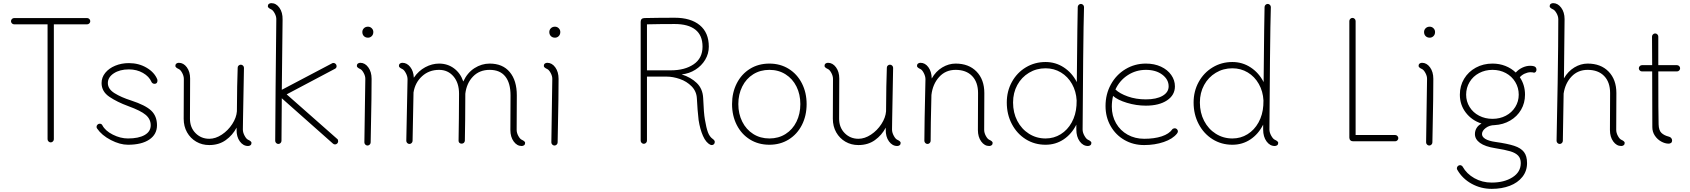

<svg xmlns="http://www.w3.org/2000/svg" viewBox="-20 -915 10762 1223"><path d="M535 -800Q543 -800 549 -794Q555 -788 555 -780Q555 -772 549 -766Q543 -760 535 -760H323V-28Q323 -20 317 -14Q311 -8 303 -8Q295 -8 289 -14Q283 -20 283 -28V-760H70Q62 -760 56 -766Q50 -772 50 -780Q50 -788 56 -794Q62 -800 70 -800Z M598 -97Q595 -102 595 -107Q595 -115 601 -121Q607 -127 615 -127Q627 -127 632 -117Q650 -82 698.5 -57.5Q747 -33 795 -33Q863 -33 901.5 -55Q940 -77 940 -117Q940 -156 908.5 -183Q877 -210 797 -239Q726 -265 676.5 -298.5Q627 -332 627 -386Q627 -422 650.5 -451Q674 -480 714 -496.5Q754 -513 801 -513Q864 -513 914 -483.5Q964 -454 982 -409Q983 -407 983 -402Q983 -381 964 -381Q958 -381 952.5 -384.5Q947 -388 945 -393Q930 -428 890.5 -450.5Q851 -473 801 -473Q743 -473 705 -448Q667 -423 667 -386Q667 -348 709.5 -321.5Q752 -295 815 -275Q907 -245 943.5 -210Q980 -175 980 -117Q980 -59 931 -26Q882 7 795 7Q744 7 686 -23Q628 -53 598 -97Z M1582 -5Q1582 5 1575.5 10Q1569 15 1560 15Q1529 15 1507.5 -14.5Q1486 -44 1487 -90V-102Q1462 -54 1418 -22.5Q1374 9 1313 9Q1267 9 1230 -12.5Q1193 -34 1171.5 -72Q1150 -110 1150 -159L1151 -412Q1151 -431 1140.5 -450.5Q1130 -470 1119 -475Q1097 -485 1097 -495Q1097 -505 1103.5 -510Q1110 -515 1119 -515Q1149 -515 1170 -486.5Q1191 -458 1191 -415L1190 -159Q1190 -103 1225.5 -67Q1261 -31 1313 -31Q1353 -31 1393 -57.5Q1433 -84 1459.5 -125Q1486 -166 1489 -206Q1490 -382 1494 -484Q1494 -492 1500 -497.5Q1506 -503 1514 -503Q1522 -503 1528 -497Q1534 -491 1534 -483Q1533 -463 1528 -159L1527 -90Q1527 -71 1538 -50.5Q1549 -30 1560 -25Q1582 -15 1582 -5Z M2128 -30Q2134 -26 2134 -15Q2134 -7 2128 -1Q2122 5 2114 5Q2106 5 2100 -1L1775 -289L1773 -18Q1773 -10 1767 -4Q1761 2 1753 2Q1745 2 1739 -4Q1733 -10 1733 -18Q1734 -129 1735.5 -356.5Q1737 -584 1740 -790Q1741 -809 1730 -829.5Q1719 -850 1708 -855Q1686 -865 1686 -875Q1686 -885 1692.5 -890Q1699 -895 1708 -895Q1739 -895 1760 -865.5Q1781 -836 1780 -790L1775 -343L2094 -511Q2098 -514 2104 -514Q2112 -514 2118 -508Q2124 -502 2124 -494Q2124 -482 2114 -477L1806 -314Z M2288 -711Q2288 -725 2298 -735Q2308 -745 2324 -745Q2338 -745 2348 -735Q2358 -725 2358 -711Q2358 -695 2348 -685Q2338 -675 2324 -675Q2308 -675 2298 -685Q2288 -695 2288 -711ZM2301 -8 2305 -280 2307 -410Q2308 -429 2297 -449.5Q2286 -470 2275 -475Q2253 -485 2253 -495Q2253 -505 2259.5 -510Q2266 -515 2275 -515Q2305 -515 2326 -486Q2347 -457 2347 -413Q2347 -296 2343 -114L2341 -8Q2341 0 2335 6Q2329 12 2321 12Q2313 12 2307 6Q2301 0 2301 -8Z M3325 -5Q3325 5 3318.5 10Q3312 15 3303 15Q3273 15 3252 -14Q3231 -43 3231 -87L3232 -308Q3232 -386 3198.5 -428Q3165 -470 3099 -470Q3034 -470 2993 -427.5Q2952 -385 2944 -318Q2944 -262 2943 -150.5Q2942 -39 2941 -18Q2940 -10 2934.5 -5Q2929 0 2920 0Q2912 0 2906.5 -5Q2901 -10 2901 -18Q2902 -53 2903 -161Q2904 -269 2904 -318Q2904 -387 2868.5 -428.5Q2833 -470 2777 -470Q2713 -470 2668.5 -429.5Q2624 -389 2614 -326L2608 -18Q2608 -10 2602 -4Q2596 2 2588 2Q2580 2 2574 -4Q2568 -10 2568 -18L2576 -410Q2576 -429 2565 -449.5Q2554 -470 2543 -475Q2521 -485 2521 -495Q2521 -505 2527.5 -510Q2534 -515 2543 -515Q2572 -515 2593 -488.5Q2614 -462 2616 -420Q2646 -464 2689 -487Q2732 -510 2777 -510Q2831 -510 2872 -479.5Q2913 -449 2931 -396Q2957 -452 3002.5 -481Q3048 -510 3099 -510Q3182 -510 3227 -456Q3272 -402 3272 -308L3271 -88Q3271 -69 3281.5 -49.5Q3292 -30 3303 -25Q3325 -15 3325 -5Z M3479 -711Q3479 -725 3489 -735Q3499 -745 3515 -745Q3529 -745 3539 -735Q3549 -725 3549 -711Q3549 -695 3539 -685Q3529 -675 3515 -675Q3499 -675 3489 -685Q3479 -695 3479 -711ZM3492 -8 3496 -280 3498 -410Q3499 -429 3488 -449.5Q3477 -470 3466 -475Q3444 -485 3444 -495Q3444 -505 3450.5 -510Q3457 -515 3466 -515Q3496 -515 3517 -486Q3538 -457 3538 -413Q3538 -296 3534 -114L3532 -8Q3532 0 3526 6Q3520 12 3512 12Q3504 12 3498 6Q3492 0 3492 -8Z M4533 -11Q4533 -2 4527.5 3.5Q4522 9 4514 9Q4509 9 4505 7Q4477 -6 4458 -49Q4439 -92 4430 -150Q4427 -173 4423.5 -216.5Q4420 -260 4419 -287Q4417 -333 4385.5 -365Q4354 -397 4310 -412Q4266 -427 4227 -427H4101V-19Q4101 -11 4095 -5Q4089 1 4081 1Q4073 1 4067 -5Q4061 -11 4061 -19V-776Q4061 -799 4085 -800Q4119 -801 4179 -801.5Q4239 -802 4278 -802Q4380 -802 4437.5 -754.5Q4495 -707 4495 -618Q4495 -573 4472 -534.5Q4449 -496 4409.5 -471Q4370 -446 4322 -441Q4380 -423 4418 -386.5Q4456 -350 4459 -291Q4463 -192 4470 -154Q4479 -100 4489.5 -72Q4500 -44 4520 -30Q4533 -21 4533 -11ZM4101 -467H4253Q4342 -467 4398.5 -505.5Q4455 -544 4455 -618Q4455 -690 4409.5 -726Q4364 -762 4278 -762Q4241 -762 4185.5 -761.5Q4130 -761 4101 -760Z M4643 -252Q4643 -325 4673 -384Q4703 -443 4757 -476.5Q4811 -510 4881 -510Q4950 -510 5004 -476.5Q5058 -443 5088 -384Q5118 -325 5118 -252Q5118 -178 5088 -119Q5058 -60 5004 -26.5Q4950 7 4881 7Q4811 7 4757 -26.5Q4703 -60 4673 -119Q4643 -178 4643 -252ZM5078 -252Q5078 -314 5053.5 -363.5Q5029 -413 4984 -441.5Q4939 -470 4881 -470Q4823 -470 4778 -442Q4733 -414 4708 -364Q4683 -314 4683 -252Q4683 -190 4708 -140Q4733 -90 4778 -61.5Q4823 -33 4881 -33Q4939 -33 4984 -61.5Q5029 -90 5053.5 -140Q5078 -190 5078 -252Z M5717 -5Q5717 5 5710.5 10Q5704 15 5695 15Q5664 15 5642.5 -14.5Q5621 -44 5622 -90V-102Q5597 -54 5553 -22.5Q5509 9 5448 9Q5402 9 5365 -12.5Q5328 -34 5306.5 -72Q5285 -110 5285 -159L5286 -412Q5286 -431 5275.5 -450.5Q5265 -470 5254 -475Q5232 -485 5232 -495Q5232 -505 5238.5 -510Q5245 -515 5254 -515Q5284 -515 5305 -486.5Q5326 -458 5326 -415L5325 -159Q5325 -103 5360.5 -67Q5396 -31 5448 -31Q5488 -31 5528 -57.5Q5568 -84 5594.5 -125Q5621 -166 5624 -206Q5625 -382 5629 -484Q5629 -492 5635 -497.5Q5641 -503 5649 -503Q5657 -503 5663 -497Q5669 -491 5669 -483Q5668 -463 5663 -159L5662 -90Q5662 -71 5673 -50.5Q5684 -30 5695 -25Q5717 -15 5717 -5Z M6303 -5Q6303 5 6296.5 10Q6290 15 6281 15Q6251 15 6230 -14Q6209 -43 6209 -87L6210 -322Q6210 -392 6172 -431Q6134 -470 6067 -470Q6003 -470 5962 -424.5Q5921 -379 5913 -310Q5908 -110 5908 -18Q5908 -10 5902 -4Q5896 2 5888 2Q5880 2 5874 -4Q5868 -10 5868 -18Q5868 -114 5875 -410Q5875 -429 5864.5 -449.5Q5854 -470 5843 -475Q5821 -485 5821 -495Q5821 -505 5827.5 -510Q5834 -515 5843 -515Q5873 -515 5893.5 -487Q5914 -459 5915 -415Q5941 -461 5982 -485.5Q6023 -510 6067 -510Q6151 -510 6200.5 -459Q6250 -408 6250 -322L6249 -88Q6249 -69 6259.5 -49.5Q6270 -30 6281 -25Q6303 -15 6303 -5Z M6932 -5Q6932 5 6925.5 10Q6919 15 6910 15Q6879 15 6857.5 -14.5Q6836 -44 6836 -90V-121Q6806 -61 6755 -27Q6704 7 6640 7Q6570 7 6514 -28Q6458 -63 6425.5 -124.5Q6393 -186 6393 -262Q6393 -334 6425.5 -393Q6458 -452 6514.5 -486Q6571 -520 6640 -520Q6704 -520 6756.5 -485.5Q6809 -451 6839 -392Q6843 -810 6845 -870Q6845 -878 6851 -884Q6857 -890 6865 -890Q6873 -890 6879 -884Q6885 -878 6885 -870Q6882 -780 6879.5 -533Q6877 -286 6876 -90Q6876 -71 6887.5 -50.5Q6899 -30 6910 -25Q6932 -15 6932 -5ZM6837 -243 6838 -275Q6835 -333 6808.5 -380Q6782 -427 6738 -453.5Q6694 -480 6640 -480Q6582 -480 6534.5 -451.5Q6487 -423 6460 -373.5Q6433 -324 6433 -262Q6433 -197 6460 -145Q6487 -93 6534.5 -63Q6582 -33 6640 -33Q6693 -33 6736.5 -60Q6780 -87 6806.5 -135Q6833 -183 6837 -243Z M7483 -78Q7483 -72 7477 -64Q7450 -30 7393 -10.5Q7336 9 7268 9Q7199 9 7143 -23Q7087 -55 7054.5 -112Q7022 -169 7022 -240Q7022 -315 7056 -377Q7090 -439 7149 -474.5Q7208 -510 7279 -510Q7333 -510 7375 -490.5Q7417 -471 7440.5 -437.5Q7464 -404 7464 -365Q7464 -309 7413.5 -275.5Q7363 -242 7279 -242Q7218 -242 7158.5 -260Q7099 -278 7070 -304Q7062 -270 7062 -236Q7062 -177 7089 -130Q7116 -83 7163 -57Q7210 -31 7268 -31Q7333 -31 7380 -46.5Q7427 -62 7448 -92Q7449 -94 7454 -96Q7459 -98 7463 -98Q7471 -98 7477 -92Q7483 -86 7483 -78ZM7085 -345Q7112 -319 7164 -300.5Q7216 -282 7279 -282Q7346 -282 7385 -304.5Q7424 -327 7424 -365Q7424 -409 7383.5 -439.5Q7343 -470 7279 -470Q7216 -470 7164 -436.5Q7112 -403 7085 -345Z M8122 -5Q8122 5 8115.5 10Q8109 15 8100 15Q8069 15 8047.5 -14.5Q8026 -44 8026 -90V-121Q7996 -61 7945 -27Q7894 7 7830 7Q7760 7 7704 -28Q7648 -63 7615.5 -124.5Q7583 -186 7583 -262Q7583 -334 7615.5 -393Q7648 -452 7704.5 -486Q7761 -520 7830 -520Q7894 -520 7946.5 -485.5Q7999 -451 8029 -392Q8033 -810 8035 -870Q8035 -878 8041 -884Q8047 -890 8055 -890Q8063 -890 8069 -884Q8075 -878 8075 -870Q8072 -780 8069.5 -533Q8067 -286 8066 -90Q8066 -71 8077.5 -50.5Q8089 -30 8100 -25Q8122 -15 8122 -5ZM8027 -243 8028 -275Q8025 -333 7998.5 -380Q7972 -427 7928 -453.5Q7884 -480 7830 -480Q7772 -480 7724.5 -451.5Q7677 -423 7650 -373.5Q7623 -324 7623 -262Q7623 -197 7650 -145Q7677 -93 7724.5 -63Q7772 -33 7830 -33Q7883 -33 7926.5 -60Q7970 -87 7996.5 -135Q8023 -183 8027 -243Z M8867 -55Q8875 -55 8881 -49Q8887 -43 8887 -35Q8887 -27 8881 -21Q8875 -15 8867 -15H8599Q8588 -15 8581.5 -21.5Q8575 -28 8575 -39V-781Q8575 -789 8581 -795Q8587 -801 8595 -801Q8603 -801 8609 -795Q8615 -789 8615 -781V-55Z M9051 -711Q9051 -725 9061 -735Q9071 -745 9087 -745Q9101 -745 9111 -735Q9121 -725 9121 -711Q9121 -695 9111 -685Q9101 -675 9087 -675Q9071 -675 9061 -685Q9051 -695 9051 -711ZM9064 -8 9068 -280 9070 -410Q9071 -429 9060 -449.5Q9049 -470 9038 -475Q9016 -485 9016 -495Q9016 -505 9022.5 -510Q9029 -515 9038 -515Q9068 -515 9089 -486Q9110 -457 9110 -413Q9110 -296 9106 -114L9104 -8Q9104 0 9098 6Q9092 12 9084 12Q9076 12 9070 6Q9064 0 9064 -8Z M9767 -471Q9767 -463 9762.5 -457.5Q9758 -452 9751 -452L9743 -454Q9742 -455 9728 -455Q9709 -454 9691 -445.5Q9673 -437 9661 -423Q9694 -374 9694 -312Q9694 -259 9669 -216Q9644 -173 9599.5 -147Q9555 -121 9500 -118H9501Q9468 -118 9444 -100Q9420 -82 9420 -61Q9420 -43 9441.5 -30Q9463 -17 9505 -11Q9583 0 9625.5 14Q9668 28 9687.5 53.5Q9707 79 9707 124Q9707 174 9677.5 211.5Q9648 249 9597 268.5Q9546 288 9482 288Q9413 288 9354 255.5Q9295 223 9263 167Q9260 163 9260 157Q9260 149 9266 143Q9272 137 9280 137Q9285 137 9290 140Q9295 143 9297 147Q9322 192 9371.5 220Q9421 248 9482 248Q9561 248 9614 214.5Q9667 181 9667 124Q9667 94 9650.5 76.5Q9634 59 9601 49Q9568 39 9505 29Q9440 19 9407.5 -4.5Q9375 -28 9375 -61Q9375 -82 9385.5 -99.5Q9396 -117 9417 -128Q9355 -148 9317 -197.5Q9279 -247 9279 -312Q9279 -368 9306 -413Q9333 -458 9380.5 -484Q9428 -510 9487 -510Q9531 -510 9569 -495Q9607 -480 9635 -453Q9653 -473 9677.5 -484.5Q9702 -496 9728 -496Q9740 -496 9751 -493Q9758 -491 9762.5 -485.5Q9767 -480 9767 -471ZM9654 -312Q9654 -356 9632 -392.5Q9610 -429 9572 -449.5Q9534 -470 9487 -470Q9440 -470 9401.5 -449.5Q9363 -429 9341 -392.5Q9319 -356 9319 -312Q9319 -269 9341 -233.5Q9363 -198 9401.5 -178Q9440 -158 9487 -158Q9534 -158 9572 -178Q9610 -198 9632 -233.5Q9654 -269 9654 -312Z M10329 -5Q10329 5 10322.5 10Q10316 15 10307 15Q10277 15 10256 -14Q10235 -43 10235 -87L10236 -322Q10236 -392 10198 -431Q10160 -470 10093 -470Q10031 -470 9990.5 -427.5Q9950 -385 9940 -319Q9936 -52 9935 -18Q9935 -10 9929 -4Q9923 2 9915 2Q9907 2 9901 -4Q9895 -10 9895 -18Q9898 -129 9902 -388Q9906 -647 9906 -792Q9906 -811 9895 -830.5Q9884 -850 9873 -855Q9851 -865 9851 -875Q9851 -885 9857.5 -890Q9864 -895 9873 -895Q9903 -895 9924.5 -866Q9946 -837 9946 -793Q9946 -747 9944 -603Q9942 -483 9942 -416Q9968 -461 10008.5 -485.5Q10049 -510 10093 -510Q10177 -510 10226.5 -459Q10276 -408 10276 -322L10275 -88Q10275 -69 10285.5 -49.5Q10296 -30 10307 -25Q10329 -15 10329 -5Z M10662 -500Q10670 -500 10676 -494Q10682 -488 10682 -480Q10682 -472 10676 -466Q10670 -460 10662 -460H10543Q10543 -181 10545 -123Q10546 -84 10563.5 -68Q10581 -52 10609 -45Q10619 -43 10625 -36Q10631 -29 10631 -20Q10631 -10 10624.5 -5Q10618 0 10609 0Q10586 0 10561.5 -13.5Q10537 -27 10521 -51Q10505 -75 10505 -105L10504 -460H10439Q10431 -460 10425 -466Q10419 -472 10419 -480Q10419 -488 10425 -494Q10431 -500 10439 -500H10504Q10503 -589 10503 -682Q10503 -690 10509 -696Q10515 -702 10523 -702Q10531 -702 10537 -696Q10543 -690 10543 -682V-500Z"/></svg>

Font: Tsukimi Rounded Light
Style: Regular
Weight: 300
Designer: Takashi Funayama
Foundry: Takashi Funayama
Version: Version 1.032; ttfautohint (v1.8.3)